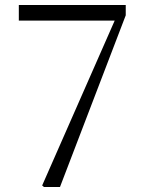

<svg xmlns="http://www.w3.org/2000/svg" viewBox="-20 -745 580 765"><path d="M155 0 148 -6 437 -663H55V-725H481V-684L219 0Z"/></svg>

Font: Early Summer Mincho Light
Style: Regular
Weight: 300
Designer: GuiWonder
Version: Version 1.002